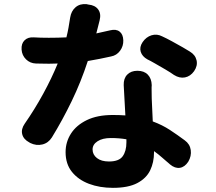

<svg xmlns="http://www.w3.org/2000/svg" viewBox="-20 -837 1040 925"><path d="M915 -494Q897 -469 871 -464Q845 -459 818 -476Q803 -487 776.5 -502.5Q750 -518 725.5 -532Q701 -546 690 -551Q665 -565 658 -587.5Q651 -610 667 -634Q684 -659 710 -667Q736 -675 761 -662Q781 -653 808.5 -638Q836 -623 860.5 -609Q885 -595 894 -589Q921 -573 927 -546.5Q933 -520 915 -494ZM589 -166Q554 -172 514 -172Q474 -172 450 -156.5Q426 -141 426 -117Q426 -92 447 -75.5Q468 -59 505 -59Q553 -59 571 -84Q589 -109 589 -151ZM642 -496Q674 -496 692 -477.5Q710 -459 711 -427Q710 -420 710.5 -398Q711 -376 711 -362L716 -252Q762 -235 798.5 -211Q835 -187 870 -161Q895 -143 899 -114Q903 -85 887 -58Q870 -32 846.5 -28.5Q823 -25 799 -45Q780 -61 761.5 -77.5Q743 -94 722 -109V-103Q722 -55 703.5 -16.5Q685 22 641.5 45Q598 68 524 68Q460 68 408.5 48.5Q357 29 326.5 -9Q296 -47 296 -104Q296 -153 322 -193.5Q348 -234 398.5 -258.5Q449 -283 523 -283Q555 -283 584 -281L576 -427Q575 -459 593 -477.5Q611 -496 642 -496ZM406 -815Q438 -812 453 -791.5Q468 -771 460 -739L444 -676L511 -691Q539 -698 556 -685Q573 -672 574 -643Q575 -615 558.5 -592.5Q542 -570 515 -565Q488 -559 460.5 -553.5Q433 -548 403 -543Q370 -442 325.5 -350Q281 -258 230 -175Q213 -148 184 -141Q155 -134 126 -148L121 -151Q93 -166 87 -190.5Q81 -215 99 -241Q147 -310 188 -385Q229 -460 258 -531L216 -530Q204 -530 182 -530.5Q160 -531 153 -531Q125 -532 105.5 -551Q86 -570 84 -598Q82 -627 98.5 -643Q115 -659 143 -657Q163 -656 176 -655.5Q189 -655 215 -655Q260 -655 300 -657Q306 -681 310 -703.5Q314 -726 318 -752Q323 -784 344 -802Q365 -820 397 -817Z"/></svg>

Font: Chiron GoRound TC EB
Style: Regular
Weight: 700
Designer: Ryoko NISHIZUKA 西塚涼子 (kana, bopomofo & ideographs); Paul D. Hunt (Latin, Greek & Cyrillic); Sandoll Communications 산돌커뮤니
Foundry: Adobe
Version: Version 1.000;hotconv 1.1.1;makeotfexe 2.6.0